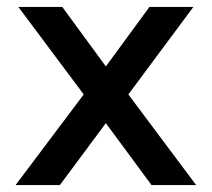

<svg xmlns="http://www.w3.org/2000/svg" viewBox="-20 -543 612 555"><path d="M153 -8H25L222 -270L33 -523H160L286 -351L412 -523H539L351 -270L547 -8H418L286 -187Z"/></svg>

Font: Kanit Cyrillic
Style: Regular
Weight: 400
Designer: Katatrad Team, Sasha Pavljenko
Foundry: CadsonDemak, Pavljenko + Design
Version: Version 1.002;Fontself Maker 3.5.7